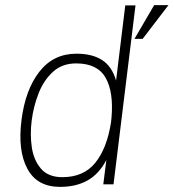

<svg xmlns="http://www.w3.org/2000/svg" viewBox="-20 -721 679 751"><path d="M583 -701H639L538 -569H506ZM279 -511Q341 -511 379.5 -486Q418 -461 434 -406L470 -700H510L424 0H384L396 -95Q367 -40 322 -15Q277 10 215 10Q125 10 87 -61Q49 -132 64 -250V-251Q79 -370 134 -440.5Q189 -511 279 -511ZM278 -473Q223 -473 187 -440Q151 -407 131 -356Q111 -305 104 -250Q97 -195 104.5 -144.5Q112 -94 140.5 -61Q169 -28 224 -28Q307 -28 352.5 -84Q398 -140 414 -241L416 -259Q425 -361 393 -417Q361 -473 278 -473Z"/></svg>

Font: Haskoy ExtraLight
Style: Italic
Weight: 200
Designer: Ertekin Erdin
Foundry: Ertekin Erdin
Version: Version 2.000; ttfautohint (v1.8.4.7-5d5b)